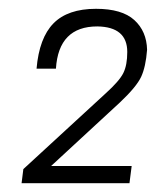

<svg xmlns="http://www.w3.org/2000/svg" viewBox="-20 -806 354 436"><path d="M274 -390H29L33 -422L220 -594Q251 -622 260 -640Q269 -658 269 -688Q269 -745 201 -746Q113 -746 107 -650H63Q69 -720 101.5 -753Q134 -786 198 -786Q257 -786 285 -760.5Q313 -735 314 -693Q311 -654 300.5 -631.5Q290 -609 253 -574L96 -429H279Z"/></svg>

Font: Tanohe Sans Light
Style: Italic
Weight: 300
Designer: Village Type and Design LLC & Cristiano Sobral
Foundry: Cooper Hewitt Smithsonian Design Museum
Version: Version 1.00;September 29, 2021;FontCreator 13.0.0.2655 64-b